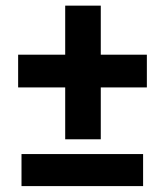

<svg xmlns="http://www.w3.org/2000/svg" viewBox="-20 -647 577 667"><path d="M490.2 -457V-343.3H330.1V-163.1H206.5V-343.3H43V-457H206.5V-627.4H330.1V-457ZM477.1 -111.8V-0.5H54.7V-111.8Z"/></svg>

Font: Vazirmatn RD UI
Style: Bold
Weight: 700
Designer: Saber Rastikerdar
Foundry: Saber Rastikerdar
Version: Version 33.003